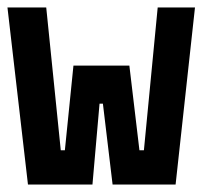

<svg xmlns="http://www.w3.org/2000/svg" viewBox="-22 -495 543 515"><path d="M401 -475H501L449 0H280L254 -217H245L226 0H53L-2 -475H102L141 -92H152L175 -319H325L352 -92H364Z"/></svg>

Font: TypoPRO Lekton
Style: Bold
Weight: 700
Monospace: yes
Designer: Paolo Mazzetti, Luciano Perondi, Raffaele Flato, Elena Papassissa, Emilio Macchia, Michela Povoleri, Tobias Seemiller, R
Version: Version 34.000